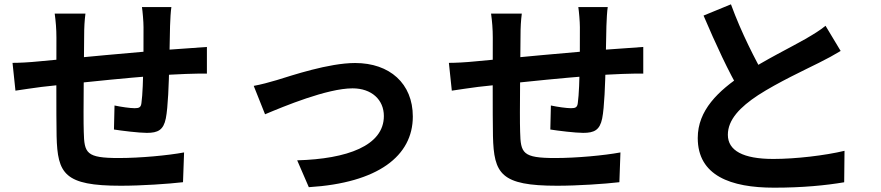

<svg xmlns="http://www.w3.org/2000/svg" viewBox="-20 -817 4040 880"><path d="M765.5 -784.5H630.6C633.6 -765.4 637.8 -718 637.8 -692.8C637.8 -634 637.8 -575.9 637.5 -523.2C635.8 -454.8 633.7 -382.5 628.2 -344.3C625.8 -324.5 616.9 -321.1 597 -321.1C577.3 -321.1 535.8 -326.8 504.9 -333.5L502.3 -223.4C536.9 -217.8 617.3 -208 653 -208C703.9 -208 729.1 -221 740 -274.2C750.2 -325.1 753.8 -433.6 755.8 -522C757 -573.8 757.8 -630.5 759.4 -698.2C760.1 -724.6 762.7 -768.9 765.5 -784.5ZM371.6 -754.6H230.7C235.5 -719.3 238.6 -685.2 238.6 -643.6C238.6 -583.5 237.4 -279.2 239.4 -193.1C243.6 -20 275.1 34.3 533.7 34.3C629 34.3 751.8 25.9 818.8 18.1L823.7 -118.4C749 -104.5 622.5 -92.7 524.6 -92.7C374.6 -92.7 366.4 -114.8 363.9 -213C361.1 -295 365.5 -559.9 365.7 -650.6C365.7 -693 367.5 -721.4 371.6 -754.6ZM37.4 -528.9 50.8 -401.5C77.2 -405.5 139.4 -414.7 171 -418.7C286.4 -431.8 675.4 -473.8 831.6 -478.1C857.9 -478.9 910.6 -480.5 928.3 -479.5V-601.8C898.8 -599.3 859.7 -596.7 832.4 -594.9C639.3 -582.6 263.7 -545.1 162.5 -536.1C111.9 -530.9 65.9 -528.9 37.4 -528.9Z M1142.9 -423.4 1194.8 -293.2C1280.5 -329.3 1479.7 -412.1 1595.9 -412.1C1683.2 -412.1 1739.4 -359.9 1739.4 -285.2C1739.4 -149 1570.5 -88.4 1342.1 -82.2L1395.4 40.9C1712.6 21.4 1872.1 -102.1 1872.1 -282.9C1872.1 -434.3 1766.1 -528.2 1607.6 -528.2C1486.5 -528.2 1317.2 -470.9 1248.9 -450C1219 -440.8 1172.7 -428.6 1142.9 -423.4Z M2765.5 -784.5H2630.6C2633.6 -765.4 2637.8 -718 2637.8 -692.8C2637.8 -634 2637.8 -575.9 2637.5 -523.2C2635.8 -454.8 2633.7 -382.5 2628.2 -344.3C2625.8 -324.5 2616.9 -321.1 2597 -321.1C2577.3 -321.1 2535.8 -326.8 2504.9 -333.5L2502.3 -223.4C2536.9 -217.8 2617.3 -208 2653 -208C2703.9 -208 2729.1 -221 2740 -274.2C2750.2 -325.1 2753.8 -433.6 2755.8 -522C2757 -573.8 2757.8 -630.5 2759.4 -698.2C2760.1 -724.6 2762.7 -768.9 2765.5 -784.5ZM2371.6 -754.6H2230.7C2235.5 -719.3 2238.6 -685.2 2238.6 -643.6C2238.6 -583.5 2237.4 -279.2 2239.4 -193.1C2243.6 -20 2275.1 34.3 2533.7 34.3C2629 34.3 2751.8 25.9 2818.8 18.1L2823.7 -118.4C2749 -104.5 2622.5 -92.7 2524.6 -92.7C2374.6 -92.7 2366.4 -114.8 2363.9 -213C2361.1 -295 2365.5 -559.9 2365.7 -650.6C2365.7 -693 2367.5 -721.4 2371.6 -754.6ZM2037.4 -528.9 2050.8 -401.5C2077.2 -405.5 2139.4 -414.7 2171 -418.7C2286.4 -431.8 2675.4 -473.8 2831.6 -478.1C2857.9 -478.9 2910.6 -480.5 2928.3 -479.5V-601.8C2898.8 -599.3 2859.7 -596.7 2832.4 -594.9C2639.3 -582.6 2263.7 -545.1 2162.5 -536.1C2111.9 -530.9 2065.9 -528.9 2037.4 -528.9Z M3833 -583.5 3763.7 -698.8C3737.6 -677.3 3709.3 -660.5 3671.4 -638.3C3611 -603.4 3484.3 -541.6 3389.3 -478.5C3270.8 -400.5 3178 -311.1 3178 -184.5C3178 -12 3328.6 43.2 3528 43.2C3658.2 43.2 3763.9 32.8 3849.2 18.4L3850.7 -125.8C3761.9 -104.4 3626.8 -88.5 3524.2 -88.5C3385.5 -88.5 3316 -127 3316 -199.2C3316 -268.7 3372 -326.3 3454.7 -380.8C3546.2 -439.9 3671.7 -498.1 3733.8 -529.3C3770.6 -547.5 3802.6 -565.1 3833 -583.5ZM3330.2 -797.2 3204.6 -745.6C3259.8 -616.4 3320 -485.2 3374.6 -394.3L3488 -461C3441.3 -544.4 3378.9 -664.1 3330.2 -797.2Z"/></svg>

Font: Source Han Sans JP VF
Style: Regular
Weight: 250
Designer: Ryoko NISHIZUKA 西塚涼子 (kana, bopomofo & ideographs); Paul D. Hunt (Latin, Greek & Cyrillic); Sandoll Communications 산돌커뮤니
Foundry: Adobe
Version: Version 2.004;hotconv 1.0.118;makeotfexe 2.5.65603